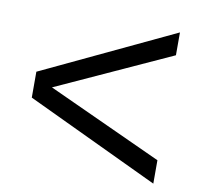

<svg xmlns="http://www.w3.org/2000/svg" viewBox="-66 -663 696 679"><g transform="rotate(10 282.0 -323.5)"><path d="M527 -52 51 -277V-370L527 -595V-513L115 -325L527 -136Z"/></g></svg>

Font: Prodigy Sans
Style: Regular
Weight: 400
Designer: Wei Huang
Foundry: Wei Huang
Version: Version 1.003; ttfautohint (v1.8.3)